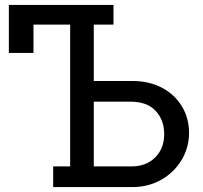

<svg xmlns="http://www.w3.org/2000/svg" viewBox="-20 -760 825 780"><path d="M748 -220Q748 -161 718 -110.5Q688 -60 635.5 -30Q583 0 517 0H196V-84H265V-660H116V-545H16V-740H441V-660H361V-431H518Q586 -431 638 -403.5Q690 -376 719 -328Q748 -280 748 -220ZM647 -215Q647 -273 612 -310Q577 -347 510 -347H361V-84H514Q574 -84 610.5 -120.5Q647 -157 647 -215Z"/></svg>

Font: Arvo
Style: Regular
Weight: 400
Designer: Anton Koovit (Cyrillic Expansion: Cyreal)
Foundry: Anton Koovit, Yassin Baggar
Version: Version 3.000